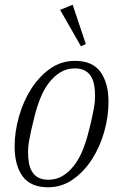

<svg xmlns="http://www.w3.org/2000/svg" viewBox="-20 -782 522 814"><path d="M185 -20Q219 -20 246 -36.5Q273 -53 294.5 -81Q316 -109 331 -146.5Q346 -184 356 -225Q365 -259 370 -283Q375 -307 378 -323.5Q381 -340 382 -352Q383 -364 383 -375Q383 -401 379 -422.5Q375 -444 365 -459.5Q355 -475 338.5 -483.5Q322 -492 297 -492Q263 -492 236 -475.5Q209 -459 187.5 -431Q166 -403 151 -365.5Q136 -328 126 -287Q117 -252 112 -228.5Q107 -205 104 -188.5Q101 -172 100 -160Q99 -148 99 -137Q99 -111 103 -89.5Q107 -68 117 -52.5Q127 -37 143.5 -28.5Q160 -20 185 -20ZM184 12Q110 12 76 -34.5Q42 -81 42 -161Q42 -222 60 -286.5Q78 -351 111.5 -404Q145 -457 192 -490.5Q239 -524 298 -524Q372 -524 406 -477Q440 -430 440 -350Q440 -288 422 -224Q404 -160 370.5 -107.5Q337 -55 289.5 -21.5Q242 12 184 12ZM235 -740 288 -762 344 -595 323 -586Z"/></svg>

Font: IBM Plex Serif Light
Style: Italic
Weight: 300
Italic angle: -14°
Designer: Mike Abbink, Paul van der Laan, Pieter van Rosmalen
Foundry: Bold Monday
Version: Version 3.001